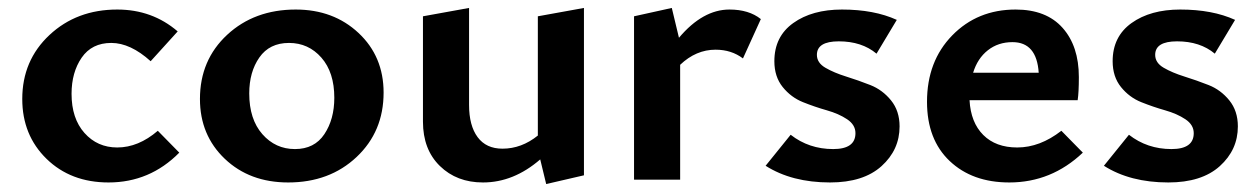

<svg xmlns="http://www.w3.org/2000/svg" viewBox="-20 -452 3167 483"><path d="M253 7Q158 7 97 -52.5Q36 -112 36 -203Q36 -300 104.5 -364Q173 -428 275 -428Q363 -428 427 -373L359 -298Q308 -344 260 -344Q211 -344 185.5 -307Q160 -270 160 -216Q160 -154 192.5 -117.5Q225 -81 275 -81Q328 -81 377 -123L431 -68Q357 7 253 7Z M705 7Q608 7 545.5 -52.5Q483 -112 483 -203Q483 -301 551.5 -364.5Q620 -428 724 -428Q819 -428 882 -369Q945 -310 945 -219Q945 -121 877 -57Q809 7 705 7ZM821 -206Q821 -270 788.5 -307Q756 -344 707 -344Q658 -344 632.5 -307.5Q607 -271 607 -217Q607 -152 640 -114.5Q673 -77 722 -77Q771 -77 796 -114.5Q821 -152 821 -206Z M1333 -411 1449 -432V-11L1354 11L1339 -51Q1272 7 1195 7Q1129 7 1086.5 -34.5Q1044 -76 1044 -146V-411L1160 -432V-188Q1160 -136 1181.5 -107Q1203 -78 1244 -78Q1292 -78 1333 -111Z M1815 -428Q1864 -428 1894 -404L1849 -305Q1820 -327 1780 -327Q1731 -327 1691 -289V0H1575V-411L1670 -432L1688 -357Q1748 -428 1815 -428Z M2068 7Q1972 7 1906 -35L1969 -113Q2015 -77 2076 -77Q2132 -77 2132 -117Q2132 -138 2111 -152Q2090 -166 2060 -174.5Q2030 -183 2000 -195Q1970 -207 1949 -233Q1928 -259 1928 -298Q1928 -360 1975.5 -394Q2023 -428 2098 -428Q2179 -428 2236 -402L2185 -317Q2148 -348 2090 -348Q2035 -348 2035 -314Q2035 -294 2056.5 -281.5Q2078 -269 2108.5 -259.5Q2139 -250 2169.5 -238Q2200 -226 2221.5 -199.5Q2243 -173 2243 -134Q2243 -75 2197.5 -34Q2152 7 2068 7Z M2650 -123 2704 -68Q2625 7 2519 7Q2426 7 2369 -47Q2312 -101 2312 -196Q2312 -298 2375.5 -363Q2439 -428 2535 -428Q2612 -428 2653 -382Q2694 -336 2694 -258Q2694 -220 2691 -200H2419Q2422 -144 2453.5 -112.5Q2485 -81 2539 -81Q2596 -81 2650 -123ZM2527 -346Q2491 -346 2465 -325.5Q2439 -305 2428 -269H2593Q2588 -346 2527 -346Z M2919 7Q2823 7 2757 -35L2820 -113Q2866 -77 2927 -77Q2983 -77 2983 -117Q2983 -138 2962 -152Q2941 -166 2911 -174.5Q2881 -183 2851 -195Q2821 -207 2800 -233Q2779 -259 2779 -298Q2779 -360 2826.5 -394Q2874 -428 2949 -428Q3030 -428 3087 -402L3036 -317Q2999 -348 2941 -348Q2886 -348 2886 -314Q2886 -294 2907.5 -281.5Q2929 -269 2959.5 -259.5Q2990 -250 3020.5 -238Q3051 -226 3072.5 -199.5Q3094 -173 3094 -134Q3094 -75 3048.5 -34Q3003 7 2919 7Z"/></svg>

Font: EauTest
Style: Bold
Weight: 700
Designer: Christian Thalmann (Catharsis Fonts)
Version: Version 0.001;PS 000.001;hotconv 1.0.88;makeotf.lib2.5.64775